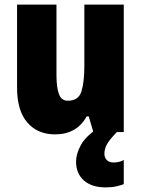

<svg xmlns="http://www.w3.org/2000/svg" viewBox="-20 -573 611 833"><path d="M517 -553V0H385L365 -68H356Q313 10 219 10Q143 10 98.5 -41.5Q54 -93 54 -193V-553H225V-248Q225 -192 236 -164Q247 -136 274 -136Q321 -136 333.5 -177Q346 -218 346 -289V-553ZM433 94Q433 111 443.5 121.5Q454 132 473 132Q486 132 497.5 129Q509 126 517 121V226Q504 231 484.5 235.5Q465 240 439 240Q378 240 344 210Q310 180 310 128Q310 95 330.5 57Q351 19 407 -19L487 0Q455 33 444 53Q433 73 433 94Z"/></svg>

Font: Noto Sans Myanmar UI Condensed Black
Style: Regular
Weight: 900
Width: 3
Designer: Monotype Design Team
Foundry: Monotype Imaging Inc.
Version: Version 2.103; ttfautohint (v1.8.4.7-5d5b)